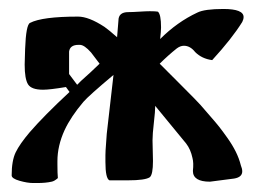

<svg xmlns="http://www.w3.org/2000/svg" viewBox="-20 -402 603 428"><path d="M448 3Q410 3 410 -21Q412 -39 409 -50Q405 -69 395 -82Q395 -82 326 -166Q326 -154 323 -128.5Q320 -103 320 -89Q320 -83 320.5 -66.5Q321 -50 321 -43Q321 -13 314 -7Q304 0 265 0H254H224Q215 -4 215 -41V-56Q215 -65 216.5 -83Q218 -101 218 -104L233 -235Q177 -188 166 -175Q138 -142 124 -112Q108 -77 108 -43V-35Q108 -15 109 -5Q101 2 95 3Q82 6 63 6H54Q41 6 23.5 1Q6 -4 6 -11Q6 -44 15 -62.5Q24 -81 46 -107Q78 -144 135 -197L127 -208Q91 -202 76 -202Q50 -202 42.5 -214Q35 -226 35 -258Q35 -264 35.5 -276Q36 -288 36 -293Q38 -347 47 -351Q74 -365 154 -365Q178 -365 213 -342Q223 -335 241 -319Q241 -320 244 -356Q244 -375 266 -375Q275 -375 290.5 -376Q306 -377 314 -377Q327 -377 332 -376Q339 -370 339 -341Q339 -333 337 -315Q375 -353 420 -374Q436 -382 478 -382Q523 -382 523 -364Q523 -359 520 -353Q497 -316 453 -268Q430 -271 415 -286Q404 -300 390 -300Q382 -300 374 -294Q354 -278 336 -260L376 -220Q424 -172 427 -168Q432 -162 446.5 -145.5Q461 -129 468.5 -119.5Q476 -110 487 -94.5Q498 -79 505.5 -64Q513 -49 517 -33Q520 -26 520 -20Q520 -7 502 -4Q450 3 448 3ZM152 -213 161 -222Q168 -228 182 -241Q196 -254 202 -260L183 -285Q168 -302 158 -302H155Q136 -302 134 -287V-270V-237Z"/></svg>

Font: Fedorovsk Unicode
Style: Medium
Weight: 500
Designer: Aleksandr Andreev and Nikita Simmons
Version: Version 3.2